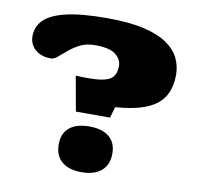

<svg xmlns="http://www.w3.org/2000/svg" viewBox="-81 -806 931 906"><g transform="rotate(10 384.0 -353.5)"><path d="M362 -722Q467 -722 537.5 -705.5Q608 -689 649.5 -660.2Q691 -631.5 709 -594.2Q727 -557 727 -515.5Q727 -455 702.8 -412.8Q678.5 -370.5 622.5 -346.2Q566.5 -322 470.5 -314.5L455 -262H291.5L261.5 -429Q339 -425 380.8 -431Q422.5 -437 438.5 -455.8Q454.5 -474.5 454.5 -509Q454.5 -540 426.2 -563.2Q398 -586.5 326 -586.5Q287 -586.5 257 -571.8Q227 -557 204 -537.5Q181 -518 163.5 -503.2Q146 -488.5 132 -488.5Q85 -488.5 56.5 -513.2Q28 -538 28 -578Q28 -621.5 58.5 -653.8Q89 -686 162 -704Q235 -722 362 -722ZM367 -204Q429 -204 462.2 -176.2Q495.5 -148.5 495.5 -96.5Q495.5 -43 462.2 -14Q429 15 367 15Q305 15 271.8 -14Q238.5 -43 238.5 -96.5Q238.5 -148.5 271.8 -176.2Q305 -204 367 -204Z"/></g></svg>

Font: Newsreader 6pt ExtraBold
Style: Regular
Weight: 800
Designer: Hugues Gentile
Foundry: Production Type
Version: Version 1.003; ttfautohint (v1.8.3)